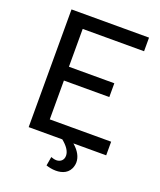

<svg xmlns="http://www.w3.org/2000/svg" viewBox="-158 -798 894 1073"><g transform="rotate(20 289.0 -261.5)"><path d="M540 -619V-700H79V0H279C310 25 330 52 330 79C330 107 310 121 287 121C277 121 266 118 255 114L246 167C261 172 282 177 304 177C342 177 382 163 394 116C396 109 397 101 397 94C397 63 381 31 345 0H540V-81H175V-312H445V-394H175V-619Z"/></g></svg>

Font: Arthouse Owned Medium
Style: Regular
Weight: 500
Designer: Jeremy Tribby
Foundry: Tribby Type
Version: Version 1.000;PS 001.000;hotconv 1.0.88;makeotf.lib2.5.64775